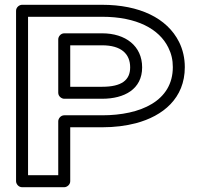

<svg xmlns="http://www.w3.org/2000/svg" viewBox="-20 -756 823 801"><path d="M406 -275H248C233 -275 223 -261 223 -250V-25H97V-686H406C551 -686 644 -635 682 -558C695 -532 701 -506 701 -476C701 -335 567 -275 406 -275ZM273 -225H406C458 -225 505 -231 547 -242C660 -272 751 -346 751 -476C751 -513 743 -549 727 -581C677 -681 561 -736 406 -736H72C61 -736 47 -726 47 -711V0C47 11 57 25 72 25H248C259 25 273 15 273 0ZM573 -475C573 -564 504 -617 406 -617H248C233 -617 223 -603 223 -592V-369C223 -354 237 -344 248 -344H406C499 -344 573 -384 573 -475ZM523 -475C523 -422 488 -394 406 -394H273V-567H406C486 -567 523 -531 523 -475Z"/></svg>

Font: Asimov
Style: XWidOu
Weight: 500
Designer: Google
Version: Version 2.000980; 2014